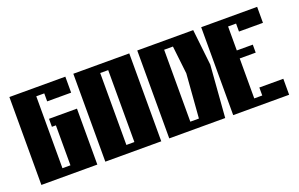

<svg xmlns="http://www.w3.org/2000/svg" viewBox="-62 -671 1405 903"><g transform="rotate(-20 640.0 -220.0)"><path d="M20 -440H300V-360H180V-400H140V-40H180V-240H160V-280H300V0H20Z M340 -440H620V0H340ZM460 -400V-40H500V-400Z M660 -440H940L960 -260L940 0H660ZM780 -400V-40H823L840 -260L824 -400Z M980 -440H1260V-360H1140V-400H1100V-280H1180V-240H1100V-40H1140V-80H1260V0H980Z"/></g></svg>

Font: SOV_poster
Style: Bold
Weight: 700
Version: Version 1.00